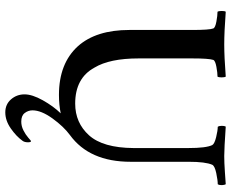

<svg xmlns="http://www.w3.org/2000/svg" viewBox="-96 -590 902 751"><g transform="rotate(90 355.5 -215.0)"><path d="M412.1 109.4Q412.1 126 422.4 139.6Q432.6 153.3 456.1 153.3Q473.6 153.3 490.2 145Q506.8 136.7 519 126Q531.2 115.2 532.2 115.2Q537.1 115.2 537.1 127Q537.1 140.6 531.2 148.4Q513.7 172.9 482.9 194.3Q452.1 215.8 419.9 215.8Q388.7 215.8 369.1 193.4Q349.6 170.9 349.6 140.6Q349.6 110.4 372.6 69.3Q395.5 28.3 423.8 -1Q390.6 5.9 351.6 5.9Q228.5 5.9 161.1 -68.4Q97.7 -139.6 97.7 -269.5V-515.6Q97.7 -583 91.8 -597.7Q88.9 -605.5 64.9 -609.9Q41 -614.3 26.4 -614.3Q23.4 -619.1 23.4 -630.9Q23.4 -642.6 26.4 -646.5Q104.5 -640.6 154.3 -640.6Q202.1 -640.6 280.3 -646.5Q283.2 -641.6 283.2 -630.4Q283.2 -619.1 280.3 -614.3Q265.6 -614.3 241.7 -609.9Q217.8 -605.5 214.8 -597.7Q209 -580.1 209 -515.6V-305.7Q209 -192.4 245.1 -132.8Q286.1 -57.6 385.7 -57.6Q460.9 -57.6 509.8 -111.8Q558.6 -166 559.6 -285.2V-500Q559.6 -570.3 547.9 -593.8Q543 -602.5 517.1 -608.9Q491.2 -615.2 476.6 -615.2Q472.7 -620.1 472.7 -630.9Q472.7 -641.6 475.6 -646.5Q561.5 -640.6 590.8 -640.6Q616.2 -640.6 652.3 -643.1Q688.5 -645.5 701.2 -646.5Q704.1 -641.6 704.6 -631.8Q705.1 -622.1 701.2 -615.2Q685.5 -615.2 657.7 -609.4Q629.9 -603.5 625 -593.8Q613.3 -567.4 613.3 -501V-274.4Q613.3 -113.3 508.8 -37.1Q475.6 -12.7 443.8 31.2Q412.1 75.2 412.1 109.4Z"/></g></svg>

Font: Crimson
Style: Semibold
Weight: 600
Version: Version 0.8